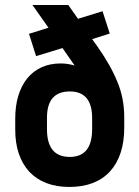

<svg xmlns="http://www.w3.org/2000/svg" viewBox="-20 -720 549 756"><path d="M442.9 -396Q469.2 -332 469.2 -258.8V-217.8Q469.2 -106.9 413.1 -44.9Q356.4 16.1 252.9 16.1Q152.3 16.1 95.2 -43.9Q40 -105 40 -209V-252.9Q40 -351.6 86.9 -411.1Q135.7 -470.2 219.2 -470.2Q246.6 -470.2 273.9 -461.9L226.1 -530.8L122.1 -499L94.2 -586.9L170.9 -610.8L107.9 -700.2H249L287.1 -646L383.8 -675.8L412.1 -587.9L342.8 -565.9L362.8 -538.1Q416 -462.9 442.9 -396ZM342.8 -211.9V-254.9Q342.8 -359.9 254.9 -359.9Q165 -359.9 165 -256.8V-210.9Q165 -102.1 254.9 -102.1Q342.8 -102.1 342.8 -211.9Z"/></svg>

Font: D-DIN-PRO ExtraBold
Style: Bold
Weight: 800
Designer: Charles Nix
Foundry: CyberFei
Version: Version 1.000;hotconv 1.0.109;makeotfexe 2.5.65596